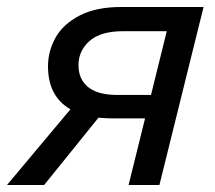

<svg xmlns="http://www.w3.org/2000/svg" viewBox="-66 -528 615 548"><path d="M389 0H301L348 -190H258Q241 -190 215 -192L60 0H-46L135 -216Q71 -253 71 -339Q71 -382 92.5 -420.5Q114 -459 161 -483.5Q208 -508 279 -508H515ZM286 -439Q221 -439 189.5 -411Q158 -383 158 -342Q158 -302 185.5 -279.5Q213 -257 269 -257H365L410 -439Z"/></svg>

Font: CST
Style: Italic
Weight: 400
Italic angle: -14°
Version: Version 1.00